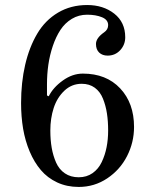

<svg xmlns="http://www.w3.org/2000/svg" viewBox="-20 -720 606 756"><path d="M171.9 -340.8Q189 -375.5 227.1 -402.8Q265.1 -430.2 306.2 -430.2Q398.4 -430.2 453.1 -372.1Q507.8 -314 507.8 -220.2Q507.8 -159.2 480.2 -105.2Q452.6 -51.3 402.1 -17.6Q351.6 16.1 290 16.1Q243.2 16.1 205.1 -1.7Q167 -19.5 140.9 -50.3Q114.7 -81.1 96.9 -123.3Q79.1 -165.5 71 -213.1Q63 -260.7 63 -314Q63 -395.5 79.1 -464.8Q95.2 -534.2 126.5 -587.2Q157.7 -640.1 208.3 -670.2Q258.8 -700.2 323.2 -700.2Q386.7 -700.2 429.9 -666.3Q473.1 -632.3 473.1 -573.2Q473.1 -543.9 453.4 -522.5Q433.6 -501 403.8 -501Q383.3 -501 370.6 -512.9Q357.9 -524.9 357.9 -546.9Q357.9 -570.3 390.1 -592.8Q405.8 -603.5 405.8 -621.1Q405.8 -642.1 381.6 -652.1Q357.4 -662.1 323.2 -662.1Q290 -662.1 262.9 -645.8Q235.8 -629.4 218 -602.3Q200.2 -575.2 188 -539.1Q175.8 -502.9 170.4 -465.3Q165 -427.7 165 -388.2V-344.2ZM178.2 -206.1Q178.2 -168.9 183.6 -137.9Q189 -106.9 200.9 -79.8Q212.9 -52.7 235.6 -37.4Q258.3 -22 290 -22Q321.3 -22 344.5 -38.3Q367.7 -54.7 380.6 -82Q393.6 -109.4 399.7 -140.4Q405.8 -171.4 405.8 -206.1Q405.8 -242.7 401.1 -273.2Q396.5 -303.7 385.5 -331.3Q374.5 -358.9 353.3 -374.5Q332 -390.1 301.8 -390.1Q262.2 -390.1 233.4 -362.8Q204.6 -335.4 191.4 -294.7Q178.2 -253.9 178.2 -206.1Z"/></svg>

Font: New Heterodox Mono
Style: Book
Weight: 400
Designer: Hao Chi Kiang <hello@hckiang.com>, Alexey Kryukov <alexios@thessalonica.org.ru>
Version: Version 0.0.3